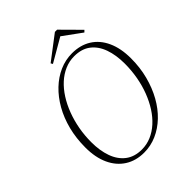

<svg xmlns="http://www.w3.org/2000/svg" viewBox="-239 -969 1109 1109"><g transform="rotate(-45 315.0 -415.0)"><path d="M281 14Q214 14 164.5 -17.5Q115 -49 88 -107.5Q61 -166 61 -247Q61 -323 78 -389.5Q95 -456 126 -510.5Q157 -565 198.5 -604.5Q240 -644 289 -665.5Q338 -687 391 -687Q459 -687 508.5 -656Q558 -625 585 -566Q612 -507 612 -425Q612 -350 594.5 -283.5Q577 -217 546.5 -162.5Q516 -108 474.5 -68.5Q433 -29 384 -7.5Q335 14 281 14ZM284 -8Q324 -8 360.5 -23.5Q397 -39 428.5 -67.5Q460 -96 485 -135Q510 -174 528 -221Q546 -268 555.5 -321Q565 -374 565 -429Q565 -499 546 -552.5Q527 -606 488 -636Q449 -666 388 -666Q348 -666 311 -650Q274 -634 243 -605.5Q212 -577 187 -538Q162 -499 144 -451.5Q126 -404 116.5 -352Q107 -300 107 -244Q107 -176 126 -122.5Q145 -69 184.5 -38.5Q224 -8 284 -8ZM427 -844 538 -732 527 -721 402 -812H427L270 -721L263 -733L409 -844Z"/></g></svg>

Font: Source Serif 4 48pt Light
Style: Italic
Weight: 300
Italic angle: -12°
Designer: Frank Grießhammer
Foundry: Adobe Systems Incorporated
Version: Version 4.004;hotconv 1.0.116;makeotfexe 2.5.65601